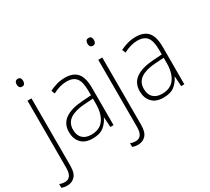

<svg xmlns="http://www.w3.org/2000/svg" viewBox="-210 -1033 1733 1581"><g transform="rotate(-30 656.0 -242.0)"><path d="M72 -688Q72 -704 79 -714.5Q86 -725 103 -725Q121 -725 127.5 -714.5Q134 -704 134 -688Q134 -672 127 -661.5Q120 -651 103 -651Q87 -651 79.5 -661.5Q72 -672 72 -688ZM19 241Q2 241 -11 238.5Q-24 236 -34 232V196Q-22 201 -9.5 203.5Q3 206 16 206Q83 206 83 110V-529H121V113Q121 180 92.5 210.5Q64 241 19 241Z M443 -539Q521 -539 558.5 -495.5Q596 -452 596 -355V0H566L560 -94H558Q539 -52 501.5 -21Q464 10 395 10Q322 10 285.5 -30Q249 -70 249 -133Q249 -212 307 -252.5Q365 -293 472 -300L558 -306V-349Q558 -434 529.5 -469.5Q501 -505 441 -505Q409 -505 376 -496Q343 -487 307 -468L294 -501Q328 -518 365.5 -528.5Q403 -539 443 -539ZM475 -269Q385 -263 336.5 -230.5Q288 -198 288 -133Q288 -80 317.5 -51.5Q347 -23 400 -23Q480 -23 518.5 -76.5Q557 -130 558 -219V-274Z M745 -688Q745 -704 752 -714.5Q759 -725 776 -725Q794 -725 800.5 -714.5Q807 -704 807 -688Q807 -672 800 -661.5Q793 -651 776 -651Q760 -651 752.5 -661.5Q745 -672 745 -688ZM692 241Q675 241 662 238.5Q649 236 639 232V196Q651 201 663.5 203.5Q676 206 689 206Q756 206 756 110V-529H794V113Q794 180 765.5 210.5Q737 241 692 241Z M1116 -539Q1194 -539 1231.5 -495.5Q1269 -452 1269 -355V0H1239L1233 -94H1231Q1212 -52 1174.5 -21Q1137 10 1068 10Q995 10 958.5 -30Q922 -70 922 -133Q922 -212 980 -252.5Q1038 -293 1145 -300L1231 -306V-349Q1231 -434 1202.5 -469.5Q1174 -505 1114 -505Q1082 -505 1049 -496Q1016 -487 980 -468L967 -501Q1001 -518 1038.5 -528.5Q1076 -539 1116 -539ZM1148 -269Q1058 -263 1009.5 -230.5Q961 -198 961 -133Q961 -80 990.5 -51.5Q1020 -23 1073 -23Q1153 -23 1191.5 -76.5Q1230 -130 1231 -219V-274Z"/></g></svg>

Font: Noto Sans Gujarati SemiCondensed ExtraLight
Style: Regular
Weight: 200
Width: 4
Designer: Jelle Bosma - Monotype Design Team, Universal Thirst
Foundry: Monotype Imaging Inc.
Version: Version 2.106; ttfautohint (v1.8.4.7-5d5b)